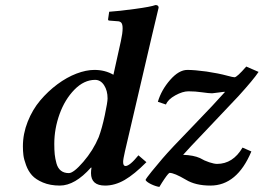

<svg xmlns="http://www.w3.org/2000/svg" viewBox="-20 -718 1034 753"><path d="M401.9 -332Q401.9 -362.8 388.2 -383.8Q374.5 -404.8 353 -404.8Q309.6 -404.8 272 -366.5Q234.4 -328.1 213.6 -270.5Q192.9 -212.9 192.9 -153.8Q192.9 -129.4 194.6 -112.8Q196.3 -96.2 201.4 -77.4Q206.5 -58.6 218.8 -48.8Q231 -39.1 250 -39.1Q268.6 -39.1 306.9 -83.5Q345.2 -127.9 367.2 -180.2Q380.4 -215.8 391.1 -266.6Q401.9 -317.4 401.9 -332ZM577.1 -583 470.2 -125Q462.9 -93.3 462.9 -83Q462.9 -66.9 472.2 -66.9Q488.8 -66.9 522.9 -108.9L554.2 -82Q506.8 -34.2 468.8 -12.2Q430.7 9.8 392.1 9.8Q336.9 9.8 336.9 -39.1Q336.9 -50.3 338.9 -60.1L336.9 -61Q273.9 9.8 214.8 9.8Q176.8 9.8 148.4 -2.2Q120.1 -14.2 105.5 -30.5Q90.8 -46.9 82.3 -70.1Q73.7 -93.3 71.8 -109.6Q69.8 -126 69.8 -144Q69.8 -193.4 88.6 -240.7Q107.4 -288.1 137.7 -324Q168 -359.9 205.1 -387.5Q242.2 -415 280 -429.4Q317.9 -443.8 350.1 -443.8Q392.1 -443.8 424.8 -424.8L454.1 -557.1Q460.9 -587.9 460.9 -606.9Q460.9 -622.6 455.8 -628.7Q450.7 -634.8 439.9 -634.8L409.2 -637.2Q403.8 -637.2 403.8 -642.1L408.2 -671.9Q445.8 -674.3 508.8 -682.9Q571.8 -691.4 589.8 -698.2Q602.1 -698.2 602.1 -688ZM945.8 -457 994.1 -436Q974.1 -405.8 915 -340.8L786.6 -205.1Q717.8 -133.3 698.2 -110.8Q738.8 -109.4 764.2 -98.1Q781.2 -87.9 800.8 -81.5Q820.3 -75.2 831.1 -75.2Q893.6 -75.2 931.2 -139.2L965.8 -124Q909.7 9.8 805.2 9.8Q746.6 9.8 709 -13.2Q663.6 -40 645 -40Q643.6 -40 638.7 -34.7Q633.8 -29.3 624.8 -16.1Q615.7 -2.9 605 15.1Q589.8 12.7 572.3 4.2Q554.7 -4.4 550.8 -12.2Q552.7 -18.1 575.2 -45.9L617.2 -96.2Q648.4 -132.8 735.4 -222.2Q823.7 -313.5 862.8 -357.9Q858.9 -358.4 837.4 -355.2Q815.9 -352.1 812 -352.1Q799.3 -352.1 772.7 -356Q746.1 -359.9 719.2 -359.9Q696.3 -359.9 667.5 -344Q638.7 -328.1 630.9 -308.1L599.1 -318.8Q612.8 -365.2 647.2 -404.5Q681.6 -443.8 714.8 -443.8Q742.7 -443.8 789.6 -437.5Q835.9 -430.7 872.1 -420.9Q893.6 -415 899.9 -415Q909.2 -415 945.8 -457Z"/></svg>

Font: Linux Libertine G
Style: Bold Italic
Weight: 700
Italic angle: -11.5°
Designer: Philipp H. Poll
Foundry: Philipp H. Poll
Version: Version 4.1.0